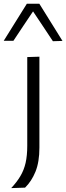

<svg xmlns="http://www.w3.org/2000/svg" viewBox="-50 -796 350 1011"><path d="M9 194.5Q38.5 163 57.2 131.5Q76 100 84.8 61.8Q93.5 23.5 93.5 -28.5V-495.5L157.5 -497.5V-18.5Q157.5 57 136.8 108Q116 159 82 192ZM-30.5 -581Q0.5 -630.5 30.5 -678.8Q60.5 -727 91.5 -776.5H157Q187.5 -727.5 217.8 -678.8Q248 -630 279 -580.5L228.5 -579Q202.5 -618.5 176.5 -657.5Q150.5 -696.5 124 -736Q98 -697 72.2 -658.8Q46.5 -620.5 20.5 -581Z"/></svg>

Font: Commissioner Light
Style: Regular
Weight: 300
Designer: Kostas Bartsokas
Foundry: Kostas Bartsokas
Version: Version 1.000; ttfautohint (v1.8.3)